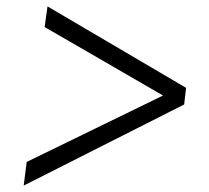

<svg xmlns="http://www.w3.org/2000/svg" viewBox="-20 -622 652 600"><path d="M555.5 -295.5 54 -42 63.5 -116 489.5 -323.5 119.5 -537.5 128.5 -602 561.5 -347.5Z"/></svg>

Font: Merriweather Light
Style: Italic
Weight: 300
Italic angle: -7.8°
Designer: Eben Sorkin
Foundry: Eben Sorkin
Version: Version 2.101